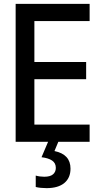

<svg xmlns="http://www.w3.org/2000/svg" viewBox="-20 -734 540 994"><path d="M61 0V-714H444V-625H158V-413H426V-324H158V-89H444V0ZM221 240Q207 240 191.5 238.5Q176 237 165 234V175Q186 181 209 181Q240 181 254.5 168.5Q269 156 269 135Q269 110 249.5 97Q230 84 195 80L229 0H282L262 48Q345 65 345 139Q345 187 313 213.5Q281 240 221 240Z"/></svg>

Font: Noto Sans Mono ExtraCondensed Medium
Style: Regular
Weight: 500
Width: 2
Designer: Monotype Design Team
Foundry: Monotype Imaging Inc.
Version: Version 2.014